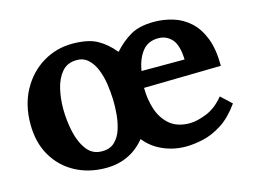

<svg xmlns="http://www.w3.org/2000/svg" viewBox="-78 -646 1044 793"><g transform="rotate(-15 444.0 -250.0)"><path d="M286 16Q214 16 156 -15Q98 -46 64.5 -103.5Q31 -161 31 -239Q31 -322 65.5 -384.5Q100 -447 157.5 -481.5Q215 -516 283 -516Q351 -516 389.5 -494.5Q428 -473 459 -435H461Q493 -471 531.5 -493.5Q570 -516 633 -516Q674 -516 713.5 -504Q753 -492 784.5 -463.5Q816 -435 834.5 -387.5Q853 -340 853 -269L523 -263Q523 -215 537 -171.5Q551 -128 583 -100.5Q615 -73 669 -73Q699 -73 740.5 -89.5Q782 -106 816 -148L861 -106Q825 -55 784 -28.5Q743 -2 702.5 7Q662 16 628 16Q576 16 530 -4.5Q484 -25 455 -62H454Q390 16 286 16ZM290 -55Q323 -55 343 -74.5Q363 -94 372.5 -123.5Q382 -153 385 -186.5Q388 -220 387 -249Q386 -281 381 -315.5Q376 -350 364 -380Q352 -410 331.5 -428.5Q311 -447 281 -446Q242 -445 219.5 -418Q197 -391 187.5 -350.5Q178 -310 178 -266Q178 -215 189 -166Q200 -117 224.5 -85.5Q249 -54 290 -55ZM531 -333H715Q713 -395 690 -420.5Q667 -446 632 -446Q588 -446 563.5 -414.5Q539 -383 531 -333Z"/></g></svg>

Font: Lora
Style: Bold
Weight: 700
Designer: Olga Karpushina, Alexei Vanyashin (Cyrillic)
Foundry: Cyreal
Version: Version 3.006; ttfautohint (v1.8.4.7-5d5b);gftools[0.9.30]